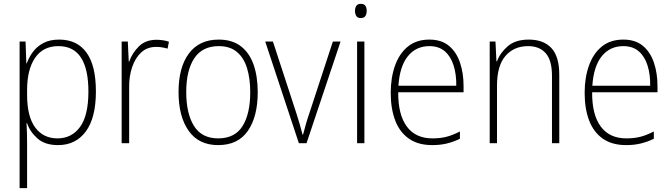

<svg xmlns="http://www.w3.org/2000/svg" viewBox="-20 -745 3495 999"><path d="M288 -539Q381 -539 430 -471.5Q479 -404 479 -269Q479 -132 426.5 -61Q374 10 282 10Q214 10 175 -24.5Q136 -59 121 -104H118Q121 -55 121 -1V234H82V-529H113L117 -415H119Q131 -448 152 -476Q173 -504 206.5 -521.5Q240 -539 288 -539ZM284 -505Q204 -505 162.5 -444Q121 -383 121 -277V-251Q121 -139 163 -82Q205 -25 279 -25Q353 -25 396.5 -84.5Q440 -144 440 -269Q440 -385 401.5 -445Q363 -505 284 -505Z M794 -538Q830 -538 859 -528L852 -492Q838 -496 823.5 -498.5Q809 -501 793 -501Q746 -501 715 -472.5Q684 -444 667.5 -395.5Q651 -347 652 -288V0H613V-529H645L650 -424H652Q667 -468 702 -503Q737 -538 794 -538Z M1321 -265Q1321 -139 1270 -64.5Q1219 10 1115 10Q1014 10 961.5 -64.5Q909 -139 909 -266Q909 -395 963 -467Q1017 -539 1118 -539Q1188 -539 1233 -504.5Q1278 -470 1299.5 -408.5Q1321 -347 1321 -265ZM949 -266Q949 -154 989.5 -89.5Q1030 -25 1115 -25Q1202 -25 1242 -89Q1282 -153 1282 -265Q1282 -336 1265.5 -390Q1249 -444 1213 -474.5Q1177 -505 1118 -505Q1033 -505 991 -442Q949 -379 949 -266Z M1535 0 1360 -529H1400L1521 -159Q1541 -98 1554 -45H1557Q1564 -71 1571.5 -98.5Q1579 -126 1590 -157L1712 -529H1752L1575 0Z M1857 -725Q1875 -725 1881.5 -714.5Q1888 -704 1888 -688Q1888 -672 1881 -661.5Q1874 -651 1857 -651Q1841 -651 1834 -661.5Q1827 -672 1827 -688Q1827 -704 1834 -714.5Q1841 -725 1857 -725ZM1876 -529V0H1838V-529Z M2214 -539Q2277 -539 2316 -506.5Q2355 -474 2373.5 -419Q2392 -364 2392 -297V-265H2052Q2051 -149 2096.5 -87Q2142 -25 2230 -25Q2270 -25 2302 -33Q2334 -41 2373 -61V-23Q2340 -7 2305.5 1.5Q2271 10 2229 10Q2155 10 2107 -24Q2059 -58 2036 -119Q2013 -180 2013 -262Q2013 -341 2035.5 -404Q2058 -467 2102.5 -503Q2147 -539 2214 -539ZM2214 -505Q2145 -505 2102.5 -453Q2060 -401 2053 -299H2354Q2355 -358 2340 -405Q2325 -452 2294 -478.5Q2263 -505 2214 -505Z M2731 -539Q2808 -539 2849 -495Q2890 -451 2890 -356V0H2852V-351Q2852 -431 2819.5 -468Q2787 -505 2728 -505Q2654 -505 2610 -454Q2566 -403 2566 -300V0H2528V-529H2558L2563 -426H2566Q2582 -470 2622 -504.5Q2662 -539 2731 -539Z M3223 -539Q3286 -539 3325 -506.5Q3364 -474 3382.5 -419Q3401 -364 3401 -297V-265H3061Q3060 -149 3105.5 -87Q3151 -25 3239 -25Q3279 -25 3311 -33Q3343 -41 3382 -61V-23Q3349 -7 3314.5 1.5Q3280 10 3238 10Q3164 10 3116 -24Q3068 -58 3045 -119Q3022 -180 3022 -262Q3022 -341 3044.5 -404Q3067 -467 3111.5 -503Q3156 -539 3223 -539ZM3223 -505Q3154 -505 3111.5 -453Q3069 -401 3062 -299H3363Q3364 -358 3349 -405Q3334 -452 3303 -478.5Q3272 -505 3223 -505Z"/></svg>

Font: Noto Sans Gurmukhi SemiCondensed ExtraLight
Style: Regular
Weight: 200
Width: 4
Designer: Jelle Bosma - Monotype Design Team
Foundry: Monotype Imaging Inc.
Version: Version 2.004; ttfautohint (v1.8.4.7-5d5b)